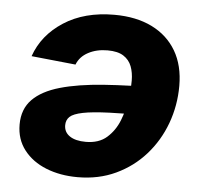

<svg xmlns="http://www.w3.org/2000/svg" viewBox="-45 -605 685 658"><g transform="rotate(5 297.5 -275.5)"><path d="M322.8 -557.6Q397.9 -557.6 452.4 -530.8Q506.8 -503.9 536.1 -454.1Q565.4 -404.3 565.4 -334Q565.4 -266.6 542.7 -204.8Q520 -143.1 477.5 -95.2Q435.1 -47.4 376.2 -19.8Q317.4 7.8 245.1 7.8Q185.1 7.8 136.7 -11.5Q88.4 -30.8 60.1 -67.4Q31.7 -104 31.7 -154.8Q31.7 -208 64 -241Q96.2 -273.9 157.7 -291.5Q219.2 -309.1 307.1 -315.4Q395 -321.8 506.8 -321.8L490.2 -224.1Q394.5 -224.1 335.2 -221.9Q275.9 -219.7 243.7 -213.1Q211.4 -206.5 199.5 -195.3Q187.5 -184.1 187.5 -166Q187.5 -142.1 207.3 -128.7Q227.1 -115.2 262.7 -115.2Q307.6 -115.2 335 -139.4Q362.3 -163.6 376.5 -199.5Q390.6 -235.4 396 -272.9Q401.4 -310.5 401.4 -337.9Q401.4 -365.2 393.1 -387Q384.8 -408.7 365 -421.4Q345.2 -434.1 310.1 -434.1Q272.5 -434.1 243.9 -418.9Q215.3 -403.8 204.6 -376L52.2 -391.6Q78.1 -465.8 149.2 -511.7Q220.2 -557.6 322.8 -557.6Z"/></g></svg>

Font: Inter ExtraBold
Style: Italic
Weight: 800
Italic angle: -9.3988°
Designer: Rasmus Andersson
Foundry: rsms
Version: Version 4.001;git-66647c0bb